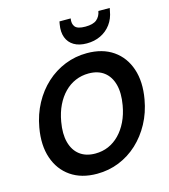

<svg xmlns="http://www.w3.org/2000/svg" viewBox="-135 -1047 1028 1166"><g transform="rotate(-15 379.0 -464.5)"><path d="M330.4 12Q232.7 12 166.2 -33.8Q99.8 -79.6 72.1 -161.1Q44.4 -242.6 63.4 -350Q77.4 -430 113.3 -496.5Q149.2 -563 201.6 -611Q253.9 -659 319.6 -685.5Q385.3 -712 458.4 -712Q557 -712 623.2 -666Q689.4 -620 716.6 -538.5Q743.9 -457 724.9 -350Q710.9 -269.6 675 -203.3Q639.1 -137 587 -88.8Q534.8 -40.6 469.6 -14.3Q404.4 12 330.4 12ZM352.2 -109.5Q396.9 -109.5 435.1 -126Q473.3 -142.6 503.9 -174Q534.6 -205.3 556.1 -249.7Q577.7 -294.1 587.3 -350Q600.4 -424.8 586 -478.4Q571.6 -532.1 533.7 -561.1Q495.8 -590.1 436.7 -590.1Q392.4 -590.1 353.7 -573.5Q315 -557 284.4 -525.8Q253.7 -494.7 232.2 -450.5Q210.7 -406.3 201 -350Q187.9 -275.8 202.3 -221.9Q216.7 -167.9 255.1 -138.7Q293.6 -109.5 352.2 -109.5ZM475.2 -769Q426.9 -769 395.1 -788Q363.3 -806.9 350.1 -841.7Q337 -876.5 345.3 -924.2L348.3 -941.1H418.9Q413 -907.7 428.8 -888.6Q444.5 -869.6 493.1 -869.6Q541.7 -869.6 564.4 -888.6Q587.2 -907.7 593 -941.1H664.5L660.9 -923.6Q653.2 -875.9 627.3 -841.1Q601.4 -806.3 562.5 -787.7Q523.6 -769 475.2 -769Z"/></g></svg>

Font: DM Sans 9pt
Style: Italic
Weight: 400
Italic angle: -10°
Designer: Colophon Foundry, Jonny Pinhorn
Foundry: Colophon Foundry
Version: Version 4.004